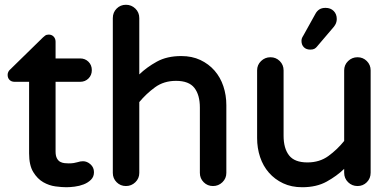

<svg xmlns="http://www.w3.org/2000/svg" viewBox="-20 -765 1643 805"><path d="M24 -475 160 -608Q163 -611 169 -615.5Q175 -620 184 -620Q197 -620 205 -611.5Q213 -603 213 -590V-520H316Q337 -520 351 -506Q365 -492 365 -471Q365 -450 351 -436Q337 -422 316 -422H213V-130Q213 -112 218.5 -101.5Q224 -91 232.5 -86.5Q241 -82 250.5 -81Q260 -80 268 -80Q281 -80 289.5 -81.5Q298 -83 305 -85Q311 -87 316.5 -88Q322 -89 328 -89Q345 -89 359.5 -76Q374 -63 374 -43Q374 -24 361.5 -11.5Q349 1 331 8Q313 15 293 17.5Q273 20 258 20Q239 20 212.5 16.5Q186 13 161.5 -1Q137 -15 119.5 -43.5Q102 -72 102 -122V-422H41Q28 -422 20 -430Q12 -438 12 -451Q12 -465 24 -475Z M453 -40V-689Q453 -713 469 -729Q485 -745 508 -745Q531 -745 547.5 -729Q564 -713 564 -689V-453Q595 -483 637.5 -506.5Q680 -530 740 -530Q785 -530 820 -513.5Q855 -497 879.5 -469Q904 -441 916.5 -403.5Q929 -366 929 -324V-40Q929 -17 912.5 -1Q896 15 873 15Q850 15 834 -1Q818 -17 818 -40V-314Q818 -367 795 -396.5Q772 -426 718 -426Q667 -426 630 -399Q593 -372 564 -337V-40Q564 -17 547.5 -1Q531 15 508 15Q485 15 469 -1Q453 -17 453 -40Z M1058 -186V-470Q1058 -493 1074.5 -509Q1091 -525 1114 -525Q1137 -525 1153 -509Q1169 -493 1169 -470V-196Q1169 -143 1192 -113.5Q1215 -84 1269 -84Q1320 -84 1357 -111Q1394 -138 1423 -174V-470Q1423 -493 1439.5 -509Q1456 -525 1479 -525Q1502 -525 1518 -509Q1534 -493 1534 -470V-41Q1534 -17 1518 -1Q1502 15 1479 15Q1456 15 1439.5 -1Q1423 -17 1423 -41V-57Q1392 -27 1349.5 -3.5Q1307 20 1247 20Q1202 20 1167 3.5Q1132 -13 1107.5 -41Q1083 -69 1070.5 -106.5Q1058 -144 1058 -186ZM1253 -618 1303 -708Q1309 -719 1319 -725.5Q1329 -732 1345 -732Q1366 -732 1379 -719Q1392 -706 1392 -685Q1392 -668 1380 -653L1311 -572Q1305 -564 1298.5 -560.5Q1292 -557 1281 -557Q1264 -557 1254 -567Q1244 -577 1244 -594Q1244 -602 1247.5 -608.5Q1251 -615 1253 -618Z"/></svg>

Font: Varela Round Precious
Style: Medium
Weight: 500
Designer: Joe Prince
Foundry: Joe Prince
Version: Version 1.000